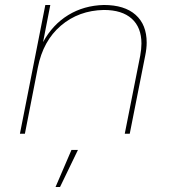

<svg xmlns="http://www.w3.org/2000/svg" viewBox="-20 -537 686 771"><path d="M569 -366Q569 -342 563 -313L501 0H481L543 -313Q548 -341 548 -362Q548 -427 509 -462Q470 -497 397 -497Q296 -495 224.5 -434Q153 -373 132 -266L80 0H60L162 -517H182L153 -368Q191 -438 254 -476.5Q317 -515 397 -517Q480 -517 524.5 -477.5Q569 -438 569 -366ZM267 65H293L221 214H203Z"/></svg>

Font: Gontserrat Thin
Style: Italic
Weight: 250
Italic angle: -11.3°
Designer: Julieta Ulanovsky
Foundry: Julieta Ulanovsky
Version: Version 6.001